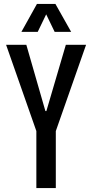

<svg xmlns="http://www.w3.org/2000/svg" viewBox="-20 -957 468 977"><path d="M165 0V-290L11 -729H114L211 -392H216L315 -729H418L264 -290V0ZM89 -795 168 -937H262L342 -795H258L215 -884L172 -795Z"/></svg>

Font: Mona Sans Condensed Medium
Style: Regular
Weight: 500
Width: 3
Designer: Deni Anggara
Foundry: GitHub
Version: Version 1.001; ttfautohint (v1.8.4.7-5d5b);gftools[0.9.31]